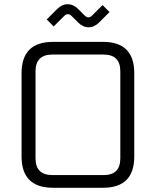

<svg xmlns="http://www.w3.org/2000/svg" viewBox="-20 -888 738 908"><path d="M82 -148V-542Q82 -690 231 -690H467Q615 -690 615 -542V-148Q615 0 467 0H231Q82 0 82 -148ZM148 -139Q148 -60 228 -60H470Q549 -60 549 -139V-551Q549 -630 470 -630H228Q148 -630 148 -551ZM201 -796 250 -845Q273 -868 300 -868Q327 -868 350 -845L380 -815Q389 -806 398 -806Q407 -806 416 -815L465 -864L498 -831L449 -782Q426 -759 399 -759Q372 -759 349 -782L319 -812Q310 -821 301 -821Q292 -821 283 -812L234 -763Z"/></svg>

Font: Oxanium Light
Style: Regular
Weight: 300
Designer: Severin Meyer
Version: Version 1.000